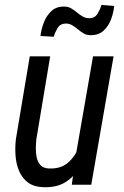

<svg xmlns="http://www.w3.org/2000/svg" viewBox="-20 -760 509 790"><path d="M293 -127 362.8 -528.3H447.3L355.5 0H275.4ZM324.7 -235.4 354 -236.3Q348.6 -193.4 337.4 -149.2Q326.2 -105 304.9 -68.4Q283.7 -31.7 248.5 -10Q213.4 11.7 160.6 10.3Q119.6 9.3 95.2 -9Q70.8 -27.3 58.6 -56.4Q46.4 -85.4 43.9 -119.9Q41.5 -154.3 45.4 -187.5L102.5 -528.3H186.5L129.4 -186Q127.9 -170.4 127.4 -150.4Q127 -130.4 131.1 -111.6Q135.3 -92.8 146.7 -80.3Q158.2 -67.9 180.2 -66.9Q229 -64.5 258.8 -89.8Q288.6 -115.2 304 -155Q319.3 -194.8 324.7 -235.4ZM397.5 -739.7 449.7 -735.4Q447.3 -708 436.8 -680.2Q426.3 -652.3 405.8 -633.5Q385.3 -614.7 352.5 -615.2Q336.4 -615.2 323.7 -622.8Q311 -630.4 299.8 -639.9Q288.6 -649.4 276.4 -656.5Q264.2 -663.6 249 -663.1Q227.1 -662.1 216.6 -644.3Q206.1 -626.5 201.2 -608.9L146.5 -611.8Q149.4 -638.7 160.2 -667Q170.9 -695.3 191.7 -714.6Q212.4 -733.9 245.1 -732.9Q260.7 -732.9 273.4 -725.3Q286.1 -717.8 297.6 -708Q309.1 -698.2 321.5 -691.4Q334 -684.6 349.1 -685.1Q371.1 -686 381.8 -704.1Q392.6 -722.2 397.5 -739.7Z"/></svg>

Font: Roboto Condensed
Style: Italic
Weight: 400
Italic angle: -12°
Designer: Christian Robertson
Foundry: Google
Version: Version 3.0